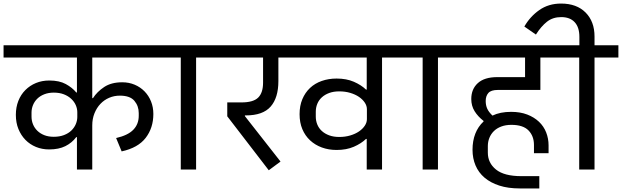

<svg xmlns="http://www.w3.org/2000/svg" viewBox="-40 -952 3492 1078"><path d="M392 -182H388Q364 -150 327 -131.5Q290 -113 236 -113Q196 -113 162 -127Q128 -141 103 -166.5Q78 -192 63.5 -227.5Q49 -263 49 -307Q49 -350 63 -385.5Q77 -421 102.5 -446.5Q128 -472 162 -486Q196 -500 237 -500Q293 -500 329.5 -480Q366 -460 388 -433H392V-629H-20V-698H881V-629H478V-401H482Q505 -437 545 -463.5Q585 -490 646 -490Q684 -490 716 -476.5Q748 -463 771.5 -439Q795 -415 808 -382.5Q821 -350 821 -312Q821 -234 778 -178Q735 -122 643 -102L612 -177Q678 -192 708.5 -223.5Q739 -255 739 -302V-317Q739 -357 714.5 -386Q690 -415 633 -415Q601 -415 573 -403Q545 -391 524 -369Q503 -347 490.5 -316Q478 -285 478 -248V0H392ZM262 -184Q294 -184 319 -193.5Q344 -203 360.5 -219Q377 -235 385.5 -255Q394 -275 394 -295V-322Q394 -342 385.5 -361.5Q377 -381 360 -397Q343 -413 318.5 -422.5Q294 -432 262 -432Q233 -432 209.5 -423Q186 -414 170 -398.5Q154 -383 145.5 -362.5Q137 -342 137 -320V-297Q137 -274 145.5 -253.5Q154 -233 170 -217.5Q186 -202 209 -193Q232 -184 262 -184Z M975 -629H841V-698H1195V-629H1061V0H975Z M1236 -299V-377H1316Q1382 -377 1409.5 -404Q1437 -431 1437 -488V-629H1155V-698H1636V-629H1523V-497Q1523 -403 1479.5 -353.5Q1436 -304 1340 -304H1335V-300L1535 -45L1469 4Z M2019 -172H2015Q1988 -146 1946.5 -128Q1905 -110 1850 -110Q1805 -110 1767 -124Q1729 -138 1701 -164Q1673 -190 1657.5 -227Q1642 -264 1642 -311Q1642 -358 1657.5 -395Q1673 -432 1700.5 -458Q1728 -484 1766.5 -497.5Q1805 -511 1850 -511Q1905 -511 1946.5 -493Q1988 -475 2015 -449H2019V-629H1571V-698H2239V-629H2105V0H2019ZM1865 -183Q1898 -183 1926.5 -191.5Q1955 -200 1975.5 -214Q1996 -228 2008 -246Q2020 -264 2020 -283V-339Q2020 -358 2008 -376Q1996 -394 1975.5 -408Q1955 -422 1926.5 -430.5Q1898 -439 1865 -439Q1833 -439 1808.5 -430Q1784 -421 1767 -405.5Q1750 -390 1741.5 -369Q1733 -348 1733 -325V-297Q1733 -274 1741.5 -253Q1750 -232 1767 -216.5Q1784 -201 1808.5 -192Q1833 -183 1865 -183Z M2333 -629H2199V-698H2553V-629H2419V0H2333Z M2878 106Q2813 106 2763.5 90Q2714 74 2680.5 45.5Q2647 17 2630 -23Q2613 -63 2613 -111Q2613 -161 2628.5 -201Q2644 -241 2675 -270V-273Q2643 -298 2624.5 -328Q2606 -358 2606 -396Q2606 -452 2643 -485.5Q2680 -519 2752 -519H2908V-629H2513V-698H3118V-629H2994V-447H2755Q2717 -447 2702 -430Q2687 -413 2687 -385Q2687 -361 2695.5 -342Q2704 -323 2725 -303Q2768 -324 2830 -324Q2881 -324 2920 -309Q2959 -294 2986 -268.5Q3013 -243 3026.5 -208.5Q3040 -174 3040 -136V-92H2958V-138Q2958 -188 2927.5 -219.5Q2897 -251 2831 -251Q2799 -251 2774 -241.5Q2749 -232 2732.5 -215.5Q2716 -199 2707.5 -177.5Q2699 -156 2699 -132V-95Q2699 -37 2745 0Q2791 37 2887 37H2988V106Z M3212 -629H3078V-698H3213V-745Q3213 -799 3186.5 -827.5Q3160 -856 3111 -856Q3064 -856 3031 -830Q2998 -804 2969 -758L2904 -803Q2936 -859 2988 -895.5Q3040 -932 3110 -932Q3198 -932 3248 -881.5Q3298 -831 3298 -747V-698H3432V-629H3298V0H3212Z"/></svg>

Font: IBM Plex Sans Devanagari Text
Style: Regular
Weight: 450
Designer: Mike Abbink, Paul van der Laan, Pieter van Rosmalen, Erin McLaughlin
Foundry: Bold Monday
Version: Version 1.1